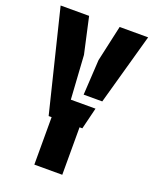

<svg xmlns="http://www.w3.org/2000/svg" viewBox="-148 -884 780 969"><g transform="rotate(20 242.0 -400.0)"><path d="M157 0V-255H141L7 -800H160L203 -606L218 -371H350.5L322 -255H307V0ZM270 -417 281 -606 324 -800H477L370 -417Z"/></g></svg>

Font: Big Shoulders Stencil Text Thin Black
Style: Regular
Weight: 900
Version: Version 2.001